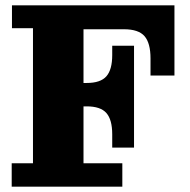

<svg xmlns="http://www.w3.org/2000/svg" viewBox="-20 -702 714 722"><path d="M24 0V-88H104V-596H25V-682H294V-88H440V0ZM294 -592V-682H636V-592ZM294 -302V-390H484V-302ZM546 -482Q546 -540 523.5 -566Q501 -592 446 -592H636V-418H546ZM306 -390Q358 -390 380 -415Q402 -440 402 -495V-530H484V-390ZM402 -197Q402 -252 380 -277Q358 -302 306 -302H484V-147H402Z"/></svg>

Font: Montagu Slab 144pt
Style: Bold
Weight: 700
Designer: Florian Karsten
Foundry: Florian Karsten
Version: Version 1.000